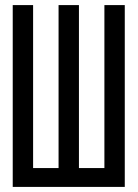

<svg xmlns="http://www.w3.org/2000/svg" viewBox="-20 -734 540 754"><path d="M30 0H470V-714H390V-74H290V-714H210V-74H110V-714H30Z"/></svg>

Font: Noto Sans Mono ExtraCondensed
Style: Regular
Weight: 400
Width: 2
Designer: Monotype Design Team
Foundry: Monotype Imaging Inc.
Version: Version 2.014